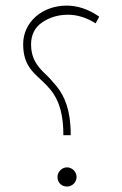

<svg xmlns="http://www.w3.org/2000/svg" viewBox="-20 -669 438 688"><path d="M63 -510.7C63 -359.4 207 -408.7 207 -187V-184.6H233.4V-187C233.4 -274.4 211.4 -324.2 183.6 -358.9C169.4 -376 155.8 -391.6 141.6 -404.8C113.3 -431.6 91.3 -460 91.3 -509.3C91.3 -543.9 104.5 -570.8 131.3 -588.9C157.7 -606.9 188.5 -616.2 223.6 -616.2C254.4 -616.2 287.6 -607.4 322.8 -585.4L335.4 -609.4C294.4 -638.2 254.4 -648.9 218.8 -648.9C131.8 -648.9 63 -590.3 63 -510.7ZM186 -34.7C186 -14.6 200.7 -0.5 220.2 -0.5C239.3 -0.5 254.4 -16.6 254.4 -34.7C254.4 -53.7 238.3 -69.3 220.2 -69.3C202.1 -69.3 186 -53.7 186 -34.7Z"/></svg>

Font: Vazirmatn Thin
Style: Regular
Weight: 100
Designer: Saber Rastikerdar
Foundry: Saber Rastikerdar
Version: Version 33.003